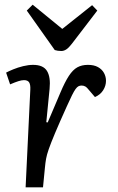

<svg xmlns="http://www.w3.org/2000/svg" viewBox="-20 -797 504 817"><path d="M109 -416Q110 -437 104 -446.5Q98 -456 82 -456Q72 -456 58 -451.5Q44 -447 23 -438L6 -488Q17 -494 36.5 -502Q56 -510 78.5 -515.5Q101 -521 121 -521Q164 -521 180 -495Q196 -469 191 -419L177 -277L183 -276L237 -403Q256 -448 273 -474Q290 -500 309 -510.5Q328 -521 354 -521Q380 -521 397 -511.5Q414 -502 422.5 -486.5Q431 -471 431 -453Q431 -432 419 -413Q407 -394 384 -384L361 -411Q350 -425 343 -429Q336 -433 327 -433Q320 -433 314 -430Q308 -427 301.5 -418Q295 -409 286.5 -392Q278 -375 265 -346Q232 -273 214 -230Q196 -187 187.5 -162.5Q179 -138 176 -121Q173 -104 171 -82L163 0H89ZM94 -752 119 -777 245 -674 372 -775 394 -752 286 -611Q273 -594 262.5 -587Q252 -580 241 -580Q232 -580 226 -581Q220 -582 213 -584Z"/></svg>

Font: Literata
Style: Italic
Weight: 400
Italic angle: -2°
Designer: Latin by Veronika Burian and Jose Scaglione. Greek by Irene Vlachou. Cyrillic by Vera Evstafieva
Foundry: TypeTogether
Version: Version 3.103;gftools[0.9.29]